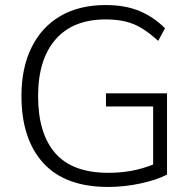

<svg xmlns="http://www.w3.org/2000/svg" viewBox="-20 -733 767 761"><path d="M409 8Q238 8 151.5 -87Q65 -182 65 -353Q65 -464 105 -545Q145 -626 219.5 -669.5Q294 -713 399 -713Q476 -713 532.5 -689.5Q589 -666 634 -621L607 -571Q574 -601 543.5 -620Q513 -639 478.5 -647.5Q444 -656 399 -656Q269 -656 200 -576.5Q131 -497 131 -352Q131 -204 199 -126Q267 -48 410 -48Q506 -48 587 -81V-311H400V-363H642V-41Q602 -20 537.5 -6Q473 8 409 8Z"/></svg>

Font: Mulish Light
Style: Regular
Weight: 300
Designer: Vernon Adams
Foundry: Vernon Adams
Version: Version 3.603; ttfautohint (v1.8.3)